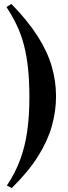

<svg xmlns="http://www.w3.org/2000/svg" viewBox="-20 -824 349 980"><path d="M40 136 15 123Q58 59 83 -9Q108 -77 119 -154.5Q130 -232 130 -327Q130 -411 123 -476Q116 -541 102 -594.5Q88 -648 66 -694.5Q44 -741 13 -788L38 -804Q122 -718 172 -639.5Q222 -561 244 -485.5Q266 -410 266 -332Q266 -256 244.5 -180Q223 -104 174 -26Q125 52 40 136Z"/></svg>

Font: Libre Bodoni SemiBold
Style: Regular
Weight: 600
Designer: Pablo Impallari, Rodrigo Fuenzalida
Foundry: Impallari Type
Version: Version 2.005;gftools[0.9.23]